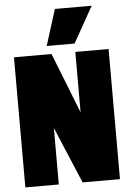

<svg xmlns="http://www.w3.org/2000/svg" viewBox="-61 -984 698 1029"><g transform="rotate(-5 287.5 -469.5)"><path d="M33 0V-700H235L363 -375V-700H542V0H341L213 -304V0ZM213 -745 274 -939H472L363 -745Z"/></g></svg>

Font: Georama SemiCondensed Black
Style: Regular
Weight: 900
Width: 4
Designer: Jean-Baptiste Levee
Foundry: Production Type
Version: Version 1.001